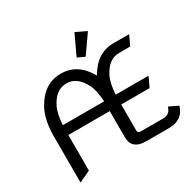

<svg xmlns="http://www.w3.org/2000/svg" viewBox="-203 -1178 1434 1416"><g transform="rotate(-30 513.5 -470.5)"><path d="M186.5 -410.2H538.1Q533.2 -503.9 505.9 -558.6Q453.1 -664.1 362.3 -664.1Q272 -664.1 218.8 -558.6Q191.4 -503.9 186.5 -410.2ZM87.9 19.5V-368.7Q87.9 -510.7 134.8 -596.7Q216.8 -747.1 362.3 -747.1Q506.3 -747.1 587.4 -601.1Q668.9 -747.1 812.5 -747.1H943.4V-742.2L906.7 -664.1H812.5Q721.7 -664.1 668.9 -558.6Q641.6 -503.9 636.7 -410.2H914.1V-405.3L877.4 -327.1H635.7V-104.5Q635.7 -83 660.2 -83H852.5Q910.2 -83 924.8 -140.1H929.7L1002.9 -105.5Q973.6 0 852.5 0H660.2Q538.1 0 538.1 -104.5V-327.1H185.5V-24.4L92.8 19.5ZM603 -960H607.9L693.8 -918.9L585.9 -764.6H581.1L523.9 -791.5Z"/></g></svg>

Font: Nova Oval
Style: Book
Weight: 400
Version: Version 2.000